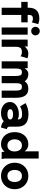

<svg xmlns="http://www.w3.org/2000/svg" viewBox="1456 -2240 796 3749"><g transform="rotate(90 1854.5 -366.0)"><path d="M416.5 -587.4Q405.8 -597.2 384.8 -603.8Q363.8 -610.4 344.2 -610.4Q272.5 -610.4 272.5 -538.1V-507.8H416.5V-382.8H272.5V0H131.8V-382.8H17.1V-507.8H131.8V-538.1Q131.8 -628.9 183.3 -682.1Q234.9 -735.4 343.3 -735.4Q377.9 -735.4 405.5 -728.5Q433.1 -721.7 452.1 -713.9Z M517.1 0V-507.8H657.7V0ZM503.9 -660.2Q503.9 -695.3 528.1 -719.5Q552.2 -743.7 587.4 -743.7Q622.6 -743.7 646.7 -719.5Q670.9 -695.3 670.9 -660.2Q670.9 -625 646.7 -600.8Q622.6 -576.7 587.4 -576.7Q552.2 -576.7 528.1 -600.8Q503.9 -625 503.9 -660.2Z M1078.1 -368.2Q1048.3 -395.5 993.2 -395.5Q938 -395.5 916 -365.5Q894 -335.4 894 -279.3V0H753.4V-507.8H888.2V-449.2Q908.2 -475.1 942.9 -497.8Q977.5 -520.5 1028.8 -520.5Q1079.1 -520.5 1118.7 -503.9Z M1463.9 0V-279.3Q1463.9 -335.4 1450.2 -365.5Q1436.5 -395.5 1391.1 -395.5Q1345.7 -395.5 1332 -365.5Q1318.4 -335.4 1318.4 -279.3V0H1177.7V-507.8H1312.5V-449.2Q1320.8 -457.5 1334 -474.6Q1347.2 -491.7 1369.1 -506.1Q1391.1 -520.5 1425.3 -520.5Q1523.9 -520.5 1567.4 -449.2Q1613.8 -520.5 1711.4 -520.5Q1803.2 -520.5 1846.7 -460Q1890.1 -399.4 1890.1 -279.3V0H1749.5V-279.3Q1749.5 -335.4 1735.8 -365.5Q1722.2 -395.5 1676.8 -395.5Q1631.3 -395.5 1617.9 -365.5Q1604.5 -335.4 1604.5 -279.3V0Z M2190.9 12.7Q2121.1 12.7 2072.3 -11.2Q2023.4 -35.2 1997.8 -75.4Q1972.2 -115.7 1972.2 -164.6Q1972.2 -213.4 2003.2 -252.2Q2034.2 -291 2088.6 -313.5Q2143.1 -335.9 2212.9 -335.9Q2269.5 -335.9 2313 -315.4V-317.9Q2313 -357.4 2289.6 -378.2Q2266.1 -398.9 2212.4 -398.9Q2162.1 -398.9 2127.7 -388.9Q2093.3 -378.9 2075.7 -368.9Q2058.1 -358.9 2058.1 -358.9L1994.1 -465.8Q1994.1 -465.8 2021 -480.2Q2047.9 -494.6 2096.9 -509Q2146 -523.4 2212.9 -523.4Q2280.3 -523.4 2334.7 -503.9Q2389.2 -484.4 2421.4 -436.3Q2453.6 -388.2 2453.6 -302.7V-154.8Q2453.6 -132.8 2465.8 -117.7Q2478 -102.5 2502.4 -102.5L2471.2 12.7Q2429.2 9.3 2398.4 -5.6Q2367.7 -20.5 2348.1 -40.5Q2320.8 -16.1 2281 -1.7Q2241.2 12.7 2190.9 12.7ZM2313 -167.5Q2313 -193.8 2287.1 -208.3Q2261.2 -222.7 2212.9 -222.7Q2164.6 -222.7 2138.7 -208.3Q2112.8 -193.8 2112.8 -167.5Q2112.8 -141.1 2138.7 -126.7Q2164.6 -112.3 2212.9 -112.3Q2256.8 -112.3 2284.9 -126.7Q2313 -141.1 2313 -167.5Z M3076.2 -82Q3076.2 -44.9 3081.5 -22.5Q3086.9 0 3086.9 0H2951.2Q2951.2 0 2946.3 -18.3Q2941.4 -36.6 2941.4 -58.6Q2933.1 -44.4 2913.1 -27.8Q2893.1 -11.2 2864.5 0.7Q2835.9 12.7 2801.8 12.7Q2727.5 12.7 2673.3 -21.7Q2619.1 -56.2 2589.8 -116.5Q2560.5 -176.8 2560.5 -253.9Q2560.5 -331.1 2589.8 -391.4Q2619.1 -451.7 2673.3 -486.1Q2727.5 -520.5 2801.8 -520.5Q2835.9 -520.5 2862.5 -508.5Q2889.2 -496.6 2907.5 -480Q2925.8 -463.4 2935.5 -449.2V-722.7H3076.2ZM2937.5 -251Q2937.5 -313.5 2907.5 -354.5Q2877.4 -395.5 2820.8 -395.5Q2764.6 -395.5 2732.9 -356Q2701.2 -316.4 2701.2 -253.9Q2701.2 -191.9 2732.9 -152.1Q2764.6 -112.3 2820.8 -112.3Q2876 -112.3 2906.7 -150.6Q2937.5 -189 2937.5 -251Z M3158.2 -253.9Q3158.2 -331.1 3191.9 -391.4Q3225.6 -451.7 3283.9 -486.1Q3342.3 -520.5 3416.5 -520.5Q3490.7 -520.5 3549.3 -486.1Q3607.9 -451.7 3641.4 -391.4Q3674.8 -331.1 3674.8 -253.9Q3674.8 -176.8 3641.4 -116.5Q3607.9 -56.2 3549.3 -21.7Q3490.7 12.7 3416.5 12.7Q3342.3 12.7 3283.9 -21.7Q3225.6 -56.2 3191.9 -116.5Q3158.2 -176.8 3158.2 -253.9ZM3298.8 -253.9Q3298.8 -193.4 3328.6 -152.8Q3358.4 -112.3 3416.5 -112.3Q3474.6 -112.3 3504.4 -151.9Q3534.2 -191.4 3534.2 -253.9Q3534.2 -316.4 3504.4 -356Q3474.6 -395.5 3416.5 -395.5Q3358.4 -395.5 3328.6 -356Q3298.8 -316.4 3298.8 -253.9Z"/></g></svg>

Font: Giphurs
Style: Bold
Weight: 700
Version: Version 0.920; ttfautohint (v1.8.4.7-5d5b)